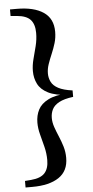

<svg xmlns="http://www.w3.org/2000/svg" viewBox="-63 -835 507 1049"><g transform="rotate(-5 190.0 -311.0)"><path d="M335.6 -328.3V-293Q285.6 -286.6 258.3 -271.8Q230.9 -257.1 220.1 -235.6Q209.3 -214.1 209.3 -188.3Q209.3 -163.5 218.3 -137.7Q227.2 -112 239.1 -84.2Q250.9 -56.5 259.9 -26.9Q268.8 2.6 268.8 35.4Q268.8 107.4 216.5 142.5Q164.2 177.6 70.8 177.6H33.5V141.7L67.3 139Q120 134.5 142.4 109.6Q164.7 84.8 164.7 38.5Q164.7 1.6 155.7 -34.2Q146.7 -70.1 137.7 -104Q128.7 -138 128.7 -169.4Q128.7 -208.7 144.8 -240.1Q160.8 -271.6 200.4 -291.6Q240 -311.7 310.1 -315.1V-306.2Q240 -309.7 200.4 -329.7Q160.8 -349.8 144.8 -381.6Q128.7 -413.4 128.7 -452Q128.7 -484.1 137.7 -517.7Q146.7 -551.3 155.7 -587Q164.7 -622.7 164.7 -658.8Q164.7 -706.2 142.4 -731Q120 -755.8 67.3 -760.1L33.5 -763.1V-798.9H70.8Q164.2 -798.9 216.5 -763.7Q268.8 -728.5 268.8 -656.4Q268.8 -623.7 259.9 -594.2Q250.9 -564.6 239.1 -537Q227.2 -509.4 218.3 -483.4Q209.3 -457.4 209.3 -432.3Q209.3 -407.2 220.1 -385.7Q230.9 -364.2 258.3 -349.7Q285.6 -335.1 335.6 -328.3Z"/></g></svg>

Font: Noto Serif HK ExtraLight
Style: Regular
Weight: 200
Designer: Ryoko NISHIZUKA 西塚涼子 (kana & ideographs); Frank Grießhammer (Latin, Greek & Cyrillic); Wenlong ZHANG 张文龙 (bopomofo); San
Foundry: Adobe
Version: Version 2.002-H1;hotconv 1.1.0;makeotfexe 2.6.0